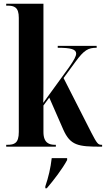

<svg xmlns="http://www.w3.org/2000/svg" viewBox="-20 -780 563 1021"><path d="M13 0H277V-10H272C244 -10 211 -18 211 -78V-219L242 -261L316 -92C354 -6 395 0 518 0H523V-10H520C502 -10 496 -16 466 -74L318 -365L381 -451C427 -514 449 -526 494 -526V-536H287V-526C357 -526 385 -518 385 -495C385 -482 375 -462 347 -422L210 -233C211 -268 211 -308 211 -339V-760H13V-750H19C56 -750 80 -742 80 -685V-78C80 -18 56 -10 19 -10H13ZM221 211V221H229C265 179 312 118 337 71V61H255C249 114 238 161 221 211Z"/></svg>

Font: Noto Serif Display ExtraCondensed
Style: Bold
Weight: 700
Width: 2
Designer: Monotype Design Team
Foundry: Monotype Imaging Inc.
Version: Version 2.009